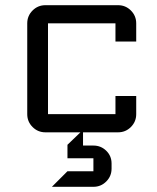

<svg xmlns="http://www.w3.org/2000/svg" viewBox="-20 -510 605 740"><path d="M505 -70Q505 -41 484.5 -20.5Q464 0 435 0H300V51H340Q369 51 389.5 71Q410 91 410 120V140Q410 169 389.5 189.5Q369 210 340 210H180L240 150H340V100H240V48L290 0H155Q126 0 105.5 -20.5Q85 -41 85 -70V-420Q85 -449 105.5 -469.5Q126 -490 155 -490H435Q464 -490 484.5 -469.5Q505 -449 505 -420V-350H425V-420H165V-70H425V-140H505Z"/></svg>

Font: Iceland
Style: Regular
Weight: 400
Designer: Cyreal (www.cyreal.org)
Foundry: Cyreal (www.cyreal.org)
Version: Version 1.001